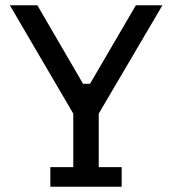

<svg xmlns="http://www.w3.org/2000/svg" viewBox="-20 -710 654 730"><path d="M171.4 0V-74.6H258.6V-278L17.4 -690H122L295.8 -391.4H322.2L496.6 -690H597.6L355.4 -278V-74.6H442.6V0Z"/></svg>

Font: Mozilla Headline ExtraLight
Style: Regular
Weight: 200
Designer: Studio DRAMA
Foundry: Studio DRAMA
Version: Version 1.000